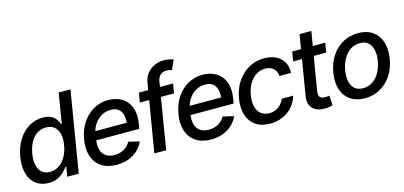

<svg xmlns="http://www.w3.org/2000/svg" viewBox="-67 -1211 3515 1671"><g transform="rotate(-15 1690.5 -375.5)"><path d="M208 10.7Q141.6 10.3 95.9 -23.4Q50.3 -57.1 31.2 -120.4Q12.2 -183.6 25.9 -271.5Q41 -360.4 81.3 -423.3Q121.6 -486.3 179 -519.5Q236.3 -552.7 302.2 -552.7Q353 -552.7 381.1 -535.9Q409.2 -519 422.9 -496.6Q436.5 -474.1 442.9 -457H449.2L494.1 -727.5H600.1L480 0H376.5L390.1 -85H381.3Q369.1 -67.9 347.4 -45.4Q325.7 -22.9 291.7 -6.3Q257.8 10.3 208 10.7ZM244.1 -79.6Q290 -80.1 326.2 -104.2Q362.3 -128.4 387 -171.9Q411.6 -215.3 420.9 -272.5Q430.7 -329.6 420.7 -372.3Q410.6 -415 382.1 -438.7Q353.5 -462.4 307.1 -462.4Q259.3 -462.4 223.6 -437.5Q188 -412.6 165.5 -369.6Q143.1 -326.7 134.3 -272.5Q125 -217.8 133.5 -174.1Q142.1 -130.4 169.4 -105.2Q196.8 -80.1 244.1 -79.6Z M821.3 11.2Q739.7 11.2 685.8 -24.4Q631.8 -60.1 609.9 -124Q587.9 -188 601.6 -273.4Q615.2 -356.4 655.5 -419.2Q695.8 -481.9 756.6 -517.3Q817.4 -552.7 892.1 -552.7Q939.5 -552.7 981.4 -537.1Q1023.4 -521.5 1053.7 -488.3Q1084 -455.1 1096.4 -402.8Q1108.9 -350.6 1096.2 -276.4L1090.3 -240.7H656.2L669.4 -320.3H1049.3L995.1 -295.9Q1003.9 -346.7 995.6 -384.5Q987.3 -422.4 961.7 -443.6Q936 -464.8 891.1 -464.8Q844.2 -464.8 806.4 -442.1Q768.6 -419.4 743.9 -382.8Q719.2 -346.2 711.9 -303.2L703.1 -249Q694.3 -193.4 706.1 -154.8Q717.8 -116.2 748.3 -96.2Q778.8 -76.2 825.2 -76.2Q856.9 -76.2 884 -85.7Q911.1 -95.2 932.4 -113Q953.6 -130.9 967.8 -156.7L1065.9 -133.8Q1046.4 -89.8 1011.2 -57.4Q976.1 -24.9 928 -6.8Q879.9 11.2 821.3 11.2Z M1476.1 -545.9 1461.9 -460.4H1153.8L1168 -545.9ZM1161.1 0 1262.7 -609.4Q1271 -660.2 1298.8 -693.8Q1326.7 -727.5 1366.5 -744.6Q1406.2 -761.7 1449.2 -761.7Q1481.4 -761.2 1503.4 -756.1Q1525.4 -751 1535.2 -747.1L1497.1 -661.1Q1489.7 -663.6 1478.5 -666.3Q1467.3 -668.9 1450.7 -669.4Q1412.1 -668.9 1392.3 -649.9Q1372.6 -630.9 1365.7 -594.2L1267.6 0Z M1671.4 11.2Q1589.8 11.2 1535.9 -24.4Q1481.9 -60.1 1460 -124Q1438 -188 1451.7 -273.4Q1465.3 -356.4 1505.6 -419.2Q1545.9 -481.9 1606.7 -517.3Q1667.5 -552.7 1742.2 -552.7Q1789.6 -552.7 1831.5 -537.1Q1873.5 -521.5 1903.8 -488.3Q1934.1 -455.1 1946.5 -402.8Q1959 -350.6 1946.3 -276.4L1940.4 -240.7H1506.3L1519.5 -320.3H1899.4L1845.2 -295.9Q1854 -346.7 1845.7 -384.5Q1837.4 -422.4 1811.8 -443.6Q1786.1 -464.8 1741.2 -464.8Q1694.3 -464.8 1656.5 -442.1Q1618.7 -419.4 1594 -382.8Q1569.3 -346.2 1562 -303.2L1553.2 -249Q1544.4 -193.4 1556.2 -154.8Q1567.9 -116.2 1598.4 -96.2Q1628.9 -76.2 1675.3 -76.2Q1707 -76.2 1734.1 -85.7Q1761.2 -95.2 1782.5 -113Q1803.7 -130.9 1817.9 -156.7L1916 -133.8Q1896.5 -89.8 1861.3 -57.4Q1826.2 -24.9 1778.1 -6.8Q1730 11.2 1671.4 11.2Z M2203.6 11.2Q2124.5 10.7 2073.5 -25.1Q2022.5 -61 2002.4 -124.5Q1982.4 -188 1996.1 -270Q2009.8 -353.5 2051.8 -417.2Q2093.8 -481 2156.7 -516.8Q2219.7 -552.7 2296.4 -552.7Q2389.2 -552.7 2442.6 -502.4Q2496.1 -452.1 2491.2 -369.1H2387.7Q2385.3 -407.7 2359.4 -435.3Q2333.5 -462.9 2282.7 -463.4Q2238.8 -463.4 2201.2 -439.9Q2163.6 -416.5 2138.2 -373.8Q2112.8 -331.1 2103.5 -272.5Q2093.3 -213.4 2104.5 -169.9Q2115.7 -126.5 2145.3 -102.8Q2174.8 -79.1 2219.7 -78.6Q2250 -79.1 2276.4 -90.3Q2302.7 -101.6 2323 -122.6Q2343.3 -143.6 2355 -172.9H2458.5Q2443.4 -119.6 2407.7 -78.1Q2372.1 -36.6 2320.1 -12.9Q2268.1 10.7 2203.6 11.2Z M2847.2 -545.9 2833 -460.4H2535.2L2549.3 -545.9ZM2650.4 -675.8H2756.8L2670.4 -160.2Q2665.5 -129.9 2672.1 -114Q2678.7 -98.1 2692.9 -93Q2707 -87.9 2724.6 -87.9Q2737.8 -87.4 2747.3 -89.1Q2756.8 -90.8 2762.2 -91.8L2768.1 -3.9Q2757.3 -0.5 2739.3 3.4Q2721.2 7.3 2695.8 6.8Q2653.8 7.8 2620.1 -7.8Q2586.4 -23.4 2569.8 -56.4Q2553.2 -89.4 2561.5 -138.7Z M3058.1 11.2Q2980 10.7 2928 -24.9Q2876 -60.5 2854.7 -124.8Q2833.5 -189 2847.2 -274.4Q2860.8 -358.4 2901.9 -420.9Q2942.9 -483.4 3004.9 -518.1Q3066.9 -552.7 3142.6 -552.7Q3220.7 -552.7 3272.5 -516.8Q3324.2 -481 3345.7 -416.5Q3367.2 -352.1 3353 -266.1Q3339.8 -182.6 3298.6 -120.4Q3257.3 -58.1 3195.6 -23.7Q3133.8 10.7 3058.1 11.2ZM3064 -77.6Q3115.2 -78.1 3153.3 -105Q3191.4 -131.8 3215.6 -176.5Q3239.7 -221.2 3248 -274.9Q3256.8 -326.2 3248.3 -369.1Q3239.7 -412.1 3212.4 -438.2Q3185.1 -464.4 3136.2 -463.9Q3085.4 -464.4 3047.1 -437Q3008.8 -409.7 2984.6 -364.7Q2960.4 -319.8 2952.1 -266.1Q2943.4 -215.3 2951.7 -172.4Q2960 -129.4 2987.5 -103.8Q3015.1 -78.1 3064 -77.6Z"/></g></svg>

Font: Inter Tight Medium
Style: Italic
Weight: 500
Italic angle: -9.39999°
Designer: Rasmus Andersson
Foundry: rsms
Version: Version 3.004